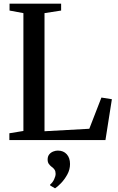

<svg xmlns="http://www.w3.org/2000/svg" viewBox="-20 -763 642 1046"><path d="M31 0V-37L107.5 -49.5V-691.5L32 -705.5V-743H313V-705.5L222.5 -691.5V-48L466.5 -61.5L532.5 -231.5L589.5 -222.5L554.5 0ZM361.5 130.5Q361.5 161 346.5 188Q331.5 215 312.5 234.8Q293.5 254.5 280.5 262.5H279L253.5 247.5L253 242.5Q266.5 232 274.8 214.2Q283 196.5 283 184Q283 170.5 277.5 161.8Q272 153 261 145.5Q252.5 139 246 130Q239.5 121 239.5 106Q239.5 89 248.2 78.2Q257 67.5 269.8 62.5Q282.5 57.5 293.5 57.5H296.5Q325.5 57.5 343.5 77.2Q361.5 97 361.5 130.5Z"/></svg>

Font: Merriweather 72pt Medium
Style: Regular
Weight: 500
Version: Version 2.100